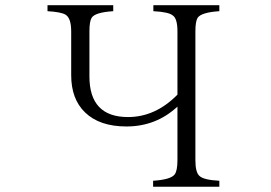

<svg xmlns="http://www.w3.org/2000/svg" viewBox="-20 -770 1040 736"><path d="M162.1 -750H414.1V-727.1Q344.7 -722.7 331.5 -702.1Q322.8 -688.5 322.8 -649.9V-477.1Q322.8 -321.3 470.7 -321.3Q575.7 -321.3 660.2 -407.2V-649.9Q660.2 -699.2 642.1 -710.9Q626.5 -724.1 567.9 -727.1V-750H820.8V-727.1Q752.4 -722.7 737.8 -702.1Q729 -688.5 729 -649.9V-156.2Q729 -108.4 745.1 -95.2Q761.2 -80.1 820.8 -77.1V-54.2H566.9V-77.1Q634.3 -81.5 649.4 -101.1Q660.2 -115.2 660.2 -156.2V-361.3Q578.1 -285.2 464.8 -285.2Q361.3 -285.2 305.7 -339.4Q252.9 -390.6 252.9 -481.9V-649.9Q252.9 -700.7 231 -713.9Q213.9 -724.1 162.1 -727.1Z"/></svg>

Font: I.Ming
Style: Regular
Weight: 400
Designer: Ichiten Fonts Project
Version: Version 6.11; Dec 27, 2019